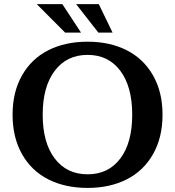

<svg xmlns="http://www.w3.org/2000/svg" viewBox="-20 -897 849 931"><path d="M295.9 -738.8 158.2 -877H282.2L373 -738.8ZM457 -738.8 349.1 -877H459L525.9 -738.8ZM404.8 14.2Q295.9 14.2 214.1 -27.3Q132.3 -68.8 86.7 -149.7Q41 -230.5 41 -340.8Q41 -450.7 86.7 -531.2Q132.3 -611.8 214.1 -653.3Q295.9 -694.8 404.8 -694.8Q512.7 -694.8 594.5 -653.3Q676.3 -611.8 722.2 -531.2Q768.1 -450.7 768.1 -340.8Q768.1 -230.5 722.2 -149.7Q676.3 -68.8 594.5 -27.3Q512.7 14.2 404.8 14.2ZM404.8 -51.8Q505.4 -51.8 563.2 -128.2Q621.1 -204.6 621.1 -340.8Q621.1 -477.1 563.2 -554Q505.4 -630.9 404.8 -630.9Q303.7 -630.9 245.4 -553.7Q187 -476.6 187 -340.8Q187 -205.1 245.4 -128.4Q303.7 -51.8 404.8 -51.8Z"/></svg>

Font: Montagu Slab 144pt Medium
Style: Regular
Weight: 500
Designer: Florian Karsten
Foundry: Florian Karsten
Version: Version 1.000